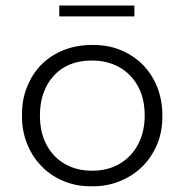

<svg xmlns="http://www.w3.org/2000/svg" viewBox="-20 -662 663 690"><path d="M314.5 7.5H306.5Q252 7.5 207 -12Q160.5 -31.5 127.5 -66.5Q94.5 -101 76.5 -147.5Q59 -192 59 -243V-251Q59 -306.5 78 -351.5Q97 -398.5 131 -432Q165 -465 211.5 -483Q257.5 -500.5 310.5 -500.5H314.5Q370 -500.5 415 -481.5Q461.5 -462 495 -427.5Q528 -393 546 -346.5Q563.5 -300.5 563.5 -247V-243Q563.5 -187.5 544.5 -142.5Q524.5 -95.5 490 -62Q455.5 -28.5 409.5 -10.5Q365 7.5 314.5 7.5ZM310.5 -48.5Q368.5 -48.5 411 -74Q453.5 -99.5 476.8 -144.2Q500 -189 500 -247Q500 -309 475.2 -353.2Q450.5 -397.5 407.8 -421Q365 -444.5 310.5 -444.5Q223 -444.5 173.2 -389.8Q123.5 -335 123.5 -247Q123.5 -185 147.8 -140.5Q172 -96 214.2 -72.2Q256.5 -48.5 310.5 -48.5ZM463 -603H193V-642H463Z"/></svg>

Font: Acari Sans Neue
Style: Regular
Weight: 400
Designer: Alfredo Marco Pradil (font), Cristiano Sobral (main changes)
Foundry: Hanken Design Co. (font), Cristiano Sobral (main changes)
Version: Version 2.459;March 19, 2022;FontCreator 14.0.0.2808 64-bit;